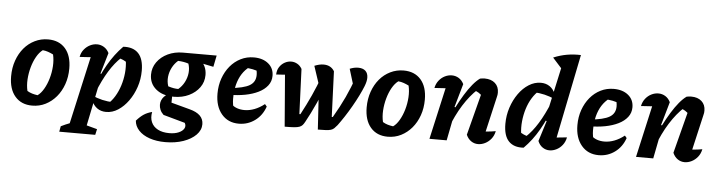

<svg xmlns="http://www.w3.org/2000/svg" viewBox="-54 -1027 5564 1488"><g transform="rotate(5 2728.5 -282.5)"><path d="M211 12Q126 12 77.5 -44.5Q29 -101 29 -201Q29 -267 49 -323.5Q69 -380 104 -421.5Q139 -463 187 -486.5Q235 -510 290 -510Q376 -510 424.5 -454.5Q473 -399 473 -299Q473 -233 453 -176.5Q433 -120 397.5 -78Q362 -36 314.5 -12Q267 12 211 12ZM246 -72Q272 -90 293.5 -127Q315 -164 328.5 -210.5Q342 -257 345 -306Q348 -355 338 -397Q318 -407 298 -414Q278 -421 256 -423Q229 -403 208 -366Q187 -329 174 -282.5Q161 -236 158 -188Q155 -140 165 -98Q183 -87 203 -81Q223 -75 246 -72Z M786 11Q745 11 715.5 -10.5Q686 -32 673 -69V-106Q743 -72 838 -68L794 -54Q824 -79 847.5 -118Q871 -157 886 -204Q901 -251 906 -301.5Q911 -352 904 -401L918 -382Q900 -394 883 -402Q866 -410 845 -414L867 -417Q818 -372 774.5 -301.5Q731 -231 692 -133L669 -155Q711 -265 760 -351Q809 -437 875 -504Q952 -509 993 -466Q1034 -423 1034 -331Q1034 -265 1013.5 -204Q993 -143 958 -94.5Q923 -46 879 -17.5Q835 11 786 11ZM438 195 446 152Q485 133 512.5 123Q540 113 568 107L728 150L718 195ZM497 195 645 -466 663 -404Q631 -401 602 -399.5Q573 -398 545 -396Q551 -430 571 -454.5Q591 -479 617.5 -492Q644 -505 672 -505Q700 -505 725 -490Q750 -475 765 -445L717 -282L729 -276L632 195Z M1263 204Q1194 204 1140.5 185.5Q1087 167 1056 133.5Q1025 100 1022 58Q1052 24 1079 6.5Q1106 -11 1142 -20Q1133 25 1148 59.5Q1163 94 1199 113Q1235 132 1288 132Q1331 132 1361 119Q1391 106 1402.5 85.5Q1414 65 1401 42L1232 -5Q1214 -22 1205.5 -42Q1197 -62 1197 -81Q1197 -116 1221 -143.5Q1245 -171 1286 -174L1285 -105L1430 -66Q1538 -38 1538 41Q1538 87 1501.5 124Q1465 161 1403 182.5Q1341 204 1263 204ZM1299 -152Q1212 -152 1160 -195Q1108 -238 1108 -308Q1108 -362 1139 -405.5Q1170 -449 1222.5 -474Q1275 -499 1340 -499Q1425 -499 1477 -455.5Q1529 -412 1529 -341Q1529 -287 1498.5 -244.5Q1468 -202 1416 -177Q1364 -152 1299 -152ZM1328 -215Q1357 -239 1375 -273.5Q1393 -308 1397 -345.5Q1401 -383 1389 -418Q1371 -424 1351 -427.5Q1331 -431 1308 -432Q1280 -408 1262.5 -374Q1245 -340 1241 -302.5Q1237 -265 1249 -229Q1274 -221 1293 -218Q1312 -215 1328 -215ZM1483 -394 1340 -499H1602L1584 -410L1501 -427Z M1818 12Q1734 12 1684 -47.5Q1634 -107 1634 -206Q1634 -270 1653.5 -325Q1673 -380 1707.5 -421.5Q1742 -463 1789 -486.5Q1836 -510 1891 -510Q1961 -510 2004 -474.5Q2047 -439 2047 -380Q2047 -337 2021.5 -304Q1996 -271 1951.5 -249Q1907 -227 1849 -216Q1791 -205 1725 -205V-257Q1833 -267 1878.5 -294Q1924 -321 1924 -376Q1924 -408 1912 -435L1950 -399Q1921 -411 1890 -417.5Q1859 -424 1825 -424L1864 -433Q1830 -408 1806.5 -371.5Q1783 -335 1770.5 -286.5Q1758 -238 1758 -176Q1758 -154 1762 -130.5Q1766 -107 1774 -84L1752 -133Q1770 -115 1796 -106Q1822 -97 1853 -97Q1891 -97 1930.5 -112Q1970 -127 2008 -157L2023 -139Q1999 -69 1943.5 -28.5Q1888 12 1818 12Z M2433 4 2407 -415 2429 -287 2363 -486Q2402 -502 2434 -502Q2491 -502 2518 -457L2532 -103H2540Q2590 -188 2626.5 -266.5Q2663 -345 2689 -422L2688 -323L2638 -487Q2672 -501 2703 -501Q2740 -501 2760 -482.5Q2780 -464 2780 -429Q2780 -401 2765 -363Q2752 -330 2731 -287.5Q2710 -245 2684.5 -200.5Q2659 -156 2632.5 -115.5Q2606 -75 2583 -44Q2570 -28 2559.5 -18Q2549 -8 2534.5 -3.5Q2520 1 2496 2.5Q2472 4 2433 4ZM2175 4 2137 -465 2170 -400Q2136 -397 2114.5 -395.5Q2093 -394 2074 -393Q2075 -427 2091 -451.5Q2107 -476 2131.5 -489.5Q2156 -503 2183 -503Q2207 -503 2229.5 -490.5Q2252 -478 2266 -453L2280 -103H2288Q2330 -181 2364.5 -257Q2399 -333 2427 -410L2476 -363Q2462 -328 2444.5 -286Q2427 -244 2407 -200.5Q2387 -157 2367.5 -117.5Q2348 -78 2331 -48Q2322 -31 2313 -21Q2304 -11 2289 -5.5Q2274 0 2247.5 2Q2221 4 2175 4Z M2977 12Q2892 12 2843.5 -44.5Q2795 -101 2795 -201Q2795 -267 2815 -323.5Q2835 -380 2870 -421.5Q2905 -463 2953 -486.5Q3001 -510 3056 -510Q3142 -510 3190.5 -454.5Q3239 -399 3239 -299Q3239 -233 3219 -176.5Q3199 -120 3163.5 -78Q3128 -36 3080.5 -12Q3033 12 2977 12ZM3012 -72Q3038 -90 3059.5 -127Q3081 -164 3094.5 -210.5Q3108 -257 3111 -306Q3114 -355 3104 -397Q3084 -407 3064 -414Q3044 -421 3022 -423Q2995 -403 2974 -366Q2953 -329 2940 -282.5Q2927 -236 2924 -188Q2921 -140 2931 -98Q2949 -87 2969 -81Q2989 -75 3012 -72Z M3587 -57 3672 -386 3681 -363Q3664 -380 3649 -389.5Q3634 -399 3613 -405L3640 -412Q3582 -359 3531 -278Q3480 -197 3439 -88L3426 -139Q3450 -201 3478.5 -257.5Q3507 -314 3536.5 -362Q3566 -410 3595 -445Q3624 -480 3651 -499Q3661 -501 3669.5 -502Q3678 -503 3687 -503Q3738 -503 3768 -476Q3798 -449 3798 -403Q3798 -395 3797 -386Q3796 -377 3793 -367L3730 -94Q3756 -96 3773 -98.5Q3790 -101 3808 -104Q3801 -69 3781 -44Q3761 -19 3734 -5.5Q3707 8 3679 8Q3650 8 3625.5 -8.5Q3601 -25 3587 -57ZM3301 0 3406 -466 3424 -404Q3400 -402 3375 -400.5Q3350 -399 3305 -396Q3312 -430 3331.5 -454.5Q3351 -479 3377.5 -492Q3404 -505 3432 -505Q3461 -505 3485.5 -490Q3510 -475 3525 -445L3473 -263L3486 -259L3435 0Z M4269 -32 4244 -92Q4275 -95 4303.5 -98Q4332 -101 4362 -104Q4355 -69 4335.5 -44Q4316 -19 4289 -5.5Q4262 8 4235 8Q4206 8 4181.5 -8.5Q4157 -25 4144 -57L4194 -216L4180 -222L4287 -711L4414 -749ZM4034 5Q3958 10 3917.5 -32.5Q3877 -75 3877 -167Q3877 -233 3897 -294Q3917 -355 3951.5 -403.5Q3986 -452 4030.5 -480Q4075 -508 4124 -508Q4164 -508 4193.5 -487.5Q4223 -467 4237 -429L4236 -392Q4167 -426 4071 -431L4116 -445Q4086 -420 4062 -381Q4038 -342 4023.5 -295Q4009 -248 4004 -197.5Q3999 -147 4006 -97L3992 -116Q4009 -105 4027 -96.5Q4045 -88 4065 -85L4043 -82Q4092 -127 4135.5 -197.5Q4179 -268 4219 -366L4241 -344Q4199 -234 4149.5 -147.5Q4100 -61 4034 5ZM4280 -623 4201 -711Q4254 -733 4306 -742Q4358 -751 4414 -749ZM4350 -769H4351V-768Z M4618 12Q4534 12 4484 -47.5Q4434 -107 4434 -206Q4434 -270 4453.5 -325Q4473 -380 4507.5 -421.5Q4542 -463 4589 -486.5Q4636 -510 4691 -510Q4761 -510 4804 -474.5Q4847 -439 4847 -380Q4847 -337 4821.5 -304Q4796 -271 4751.5 -249Q4707 -227 4649 -216Q4591 -205 4525 -205V-257Q4633 -267 4678.5 -294Q4724 -321 4724 -376Q4724 -408 4712 -435L4750 -399Q4721 -411 4690 -417.5Q4659 -424 4625 -424L4664 -433Q4630 -408 4606.5 -371.5Q4583 -335 4570.5 -286.5Q4558 -238 4558 -176Q4558 -154 4562 -130.5Q4566 -107 4574 -84L4552 -133Q4570 -115 4596 -106Q4622 -97 4653 -97Q4691 -97 4730.5 -112Q4770 -127 4808 -157L4823 -139Q4799 -69 4743.5 -28.5Q4688 12 4618 12Z M5194 -57 5279 -386 5288 -363Q5271 -380 5256 -389.5Q5241 -399 5220 -405L5247 -412Q5189 -359 5138 -278Q5087 -197 5046 -88L5033 -139Q5057 -201 5085.5 -257.5Q5114 -314 5143.5 -362Q5173 -410 5202 -445Q5231 -480 5258 -499Q5268 -501 5276.5 -502Q5285 -503 5294 -503Q5345 -503 5375 -476Q5405 -449 5405 -403Q5405 -395 5404 -386Q5403 -377 5400 -367L5337 -94Q5363 -96 5380 -98.5Q5397 -101 5415 -104Q5408 -69 5388 -44Q5368 -19 5341 -5.5Q5314 8 5286 8Q5257 8 5232.5 -8.5Q5208 -25 5194 -57ZM4908 0 5013 -466 5031 -404Q5007 -402 4982 -400.5Q4957 -399 4912 -396Q4919 -430 4938.5 -454.5Q4958 -479 4984.5 -492Q5011 -505 5039 -505Q5068 -505 5092.5 -490Q5117 -475 5132 -445L5080 -263L5093 -259L5042 0Z"/></g></svg>

Font: Piazzolla Thin ExtraBold
Style: Italic
Weight: 800
Italic angle: -11.3°
Version: Version 2.005